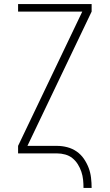

<svg xmlns="http://www.w3.org/2000/svg" viewBox="-20 -755 540 945"><path d="M391 170Q391 150 389 130Q387 110 380.5 90.5Q374 71 363 53.5Q352 36 336.5 23.5Q321 11 301 5.5Q281 0 261 0H69V-37L385 -698H69V-735H431V-698L115 -37H261Q286 -37 311 -30.5Q336 -24 357 -9.5Q378 5 392.5 26Q407 47 416 70.5Q425 94 428 119.5Q431 145 431 170Z"/></svg>

Font: Iosevka Extralight
Style: Regular
Weight: 200
Monospace: yes
Designer: Belleve Invis
Foundry: Belleve Invis
Version: Version 32.0.1; ttfautohint (v1.8.4)